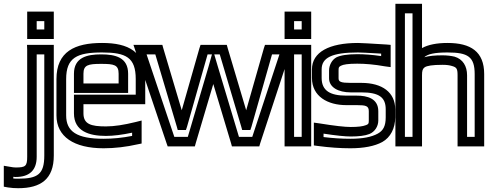

<svg xmlns="http://www.w3.org/2000/svg" viewBox="-125 -745 2583 1010"><path d="M158 -565V-659V-684H133H43H18V-659V-565V-540H43H133H158V-565ZM108 -590H68V-634H108V-590ZM-42 136C-50 136 -60 135 -75 132L-105 127V157V216V237L-83 241C-65 244 -46 245 -29 245C90 245 158 197 158 73V-484V-509H133H43H17L18 -484V80C18 129 9 136 -42 136ZM-42 186C26 186 68 154 68 80V-459H108V73C108 171 74 195 -29 195C-37 195 -46 195 -55 194V185C-50 186 -45 186 -42 186Z M412 -519C269 -519 172 -474 172 -329V-138C172 -26 264 35 420 35C478 35 539 28 600 14L620 10V-10V-79V-111L588 -103C527 -88 476 -80 432 -80C353 -80 314 -92 314 -149V-197H614H639V-222V-329C639 -473 551 -519 412 -519ZM412 -469C538 -469 589 -443 589 -329V-247H289H264V-222V-149C264 -54 345 -30 432 -30C471 -30 518 -36 570 -47V-30C518 -20 469 -15 420 -15C279 -15 223 -53 223 -138V-329C223 -442 280 -469 412 -469ZM407 -409C476 -409 499 -404 499 -357V-306H314V-357C314 -403 338 -409 407 -409ZM407 -459C333 -459 264 -443 264 -357V-281V-256H289H524H549V-281V-357C549 -443 482 -459 407 -459Z M1380 -509H1288H1269L1263 -491L1170 -165L1073 -491L1068 -509H1050H949H930L924 -491L831 -165L734 -491L729 -509H711H611H577L588 -476L751 8L757 25H775H882H900L905 7L997 -303L1090 7L1095 25H1114H1221H1239L1244 8L1403 -476L1414 -509H1380ZM990 -459 973 -398 863 -25H792L646 -459H692L805 -79L810 -61H829H835H853L859 -79L967 -459H990ZM1345 -459 1202 -25H1132L1020 -398L1002 -459H1031L1144 -79L1149 -61H1168H1174H1192L1198 -79L1306 -459H1345Z M1512 -565V-659V-684H1487H1397H1372V-659V-565V-540H1397H1487H1512V-565ZM1462 -590H1422V-634H1462V-590ZM1512 0V-484V-509H1487H1397H1372V-484V0V25H1397H1487H1512V0ZM1462 -25H1422V-459H1462V-25Z M1696 -192H1751C1800 -192 1815 -188 1815 -160V-111C1815 -94 1813 -92 1801 -87C1783 -80 1758 -77 1720 -77C1689 -77 1635 -83 1555 -96L1526 -100V-71V-2V20L1548 23C1608 31 1665 35 1718 35C1788 35 1846 24 1886 2C1929 -22 1954 -70 1954 -128V-170C1954 -259 1886 -309 1776 -309H1720C1667 -309 1656 -315 1656 -333V-374C1656 -390 1657 -393 1668 -399C1681 -406 1707 -410 1754 -410C1796 -410 1844 -406 1900 -396L1930 -392V-421V-486V-509L1906 -511C1824 -516 1774 -519 1758 -519C1607 -519 1516 -471 1516 -380V-335C1516 -237 1600 -192 1696 -192ZM1696 -242C1613 -242 1567 -267 1567 -335V-380C1567 -441 1620 -469 1758 -469C1771 -469 1812 -467 1880 -463V-450C1833 -457 1790 -460 1754 -460C1704 -460 1665 -454 1644 -443C1621 -430 1606 -402 1606 -374V-333C1606 -286 1654 -259 1720 -259H1776C1869 -259 1904 -233 1904 -170V-128C1904 -82 1891 -58 1862 -42C1829 -24 1783 -15 1718 -15C1673 -15 1626 -18 1577 -24V-42C1642 -32 1690 -27 1720 -27C1761 -27 1796 -31 1818 -40C1846 -51 1865 -80 1865 -111V-160C1865 -227 1807 -242 1751 -242H1696Z M2229 -519C2173 -519 2127 -510 2095 -492V-700V-725H2070H1980H1955V-700V0V25H1980H2070H2095V0V-349C2095 -373 2098 -383 2109 -391C2121 -399 2149 -404 2203 -404C2224 -404 2239 -402 2252 -398C2277 -391 2282 -384 2282 -349V0V25H2307H2397H2422V0V-355C2422 -474 2351 -519 2229 -519ZM2045 -349V-300V-25H2005V-675H2045V-425V-349ZM2229 -469C2336 -469 2372 -447 2372 -355V-25H2332V-349C2332 -397 2310 -434 2266 -447C2249 -451 2227 -454 2203 -454C2163 -454 2131 -451 2107 -444C2125 -461 2162 -469 2229 -469Z"/></svg>

Font: Gamestation DisplayOutline
Style: Regular
Weight: 400
Designer: Jonas Hecksher
Foundry: Jonas Hecksher, Playtypeª, e-types AS
Version: Version 1.003